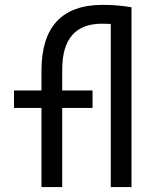

<svg xmlns="http://www.w3.org/2000/svg" viewBox="-20 -762 626 782"><path d="M148.9 0V-322.3H37.1V-393.6H148.9V-473.6Q148.9 -742.2 398.4 -742.2Q459 -742.2 515.6 -732.4V0H431.2V-664.6Q413.1 -665.5 395.5 -665.5Q233.4 -665.5 233.4 -478.5V-393.6H356.9V-322.3H233.4V0Z"/></svg>

Font: Cascadia Mono SemiLight
Style: Regular
Weight: 350
Monospace: yes
Designer: Aaron Bell
Foundry: Saja Typeworks
Version: Version 2404.023; ttfautohint (v1.8.4)